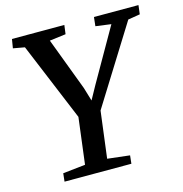

<svg xmlns="http://www.w3.org/2000/svg" viewBox="-109 -843 896 942"><g transform="rotate(-15 339.0 -371.5)"><path d="M103.5 0 108 -41.5 222 -54 251.5 -289.5 86.5 -687 28 -697.5 35.5 -743H301.5L295.5 -697.5L213 -687L314 -419L334.5 -350.5L372 -418.5L525.5 -687L447 -697.5L452 -743H678L672.5 -697.5L611.5 -687.5L364.5 -291.5L334.5 -54.5L447.5 -41.5L443 0Z"/></g></svg>

Font: Merriweather Light 18pt Medium
Style: Italic
Weight: 500
Italic angle: -7.8°
Version: Version 2.101